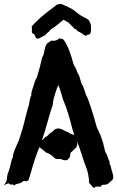

<svg xmlns="http://www.w3.org/2000/svg" viewBox="-30 -938 598 980"><path d="M14.6 -2.9C15.6 2 20.5 3.9 29.3 3.9C36.1 3.9 37.1 2 42 8.8C56.6 -3.9 67.4 2 81.1 -7.8C85 -10.7 88.9 -12.7 92.8 -15.6L99.6 -12.7C106.4 -12.7 110.4 -16.6 115.2 -17.6C127 -51.8 133.8 -82 148.4 -126C156.2 -144.5 160.2 -162.1 170.9 -186.5C182.6 -179.7 193.4 -168.9 204.1 -160.2C216.8 -155.3 231.4 -148.4 242.2 -137.7C245.1 -134.8 246.1 -132.8 250 -129.9C254.9 -127 259.8 -126 264.6 -126C269.5 -126 275.4 -127 280.3 -126C289.1 -124 289.1 -119.1 311.5 -120.1C320.3 -127.9 330.1 -133.8 329.1 -157.2C335 -163.1 341.8 -168.9 349.6 -175.8C349.6 -178.7 357.4 -181.6 359.4 -185.5C365.2 -197.3 366.2 -207 363.3 -217.8C368.2 -205.1 372.1 -194.3 377 -179.7C388.7 -145.5 397.5 -114.3 411.1 -80.1C418 -63.5 424.8 -28.3 424.8 -5.9C431.6 4.9 440.4 11.7 449.2 22.5C454.1 15.6 459 14.6 463.9 14.6C467.8 14.6 469.7 13.7 485.4 14.6C486.3 11.7 487.3 3.9 502.9 4.9C517.6 4.9 522.5 0 532.2 -9.8C541 -18.6 547.9 -18.6 547.9 -34.2C547.9 -52.7 539.1 -65.4 534.2 -92.8C531.2 -97.7 528.3 -98.6 529.3 -113.3C522.5 -124 522.5 -131.8 517.6 -142.6C514.6 -153.3 507.8 -159.2 505.9 -168C502.9 -182.6 500 -194.3 496.1 -209C492.2 -223.6 485.4 -239.3 480.5 -253.9C473.6 -266.6 464.8 -285.2 461.9 -295.9C455.1 -322.3 422.9 -434.6 408.2 -455.1C405.3 -470.7 397.5 -483.4 394.5 -498C378.9 -513.7 381.8 -545.9 366.2 -564.5C362.3 -576.2 358.4 -587.9 351.6 -598.6C348.6 -603.5 345.7 -608.4 344.7 -612.3C335 -650.4 316.4 -710 292 -738.3C285.2 -738.3 280.3 -741.2 273.4 -742.2C262.7 -734.4 254.9 -727.5 231.4 -730.5C223.6 -723.6 210.9 -718.8 206.1 -710C199.2 -698.2 196.3 -673.8 192.4 -659.2C189.5 -652.3 186.5 -649.4 184.6 -642.6C181.6 -631.8 180.7 -624 177.7 -613.3C177.7 -608.4 158.2 -543 158.2 -543C147.5 -527.3 146.5 -514.6 140.6 -498C137.7 -489.3 127.9 -465.8 129.9 -451.2C119.1 -432.6 122.1 -411.1 114.3 -392.6C111.3 -385.7 110.4 -377.9 108.4 -371.1C97.7 -334 90.8 -295.9 78.1 -258.8C74.2 -247.1 71.3 -234.4 66.4 -221.7C63.5 -213.9 58.6 -206.1 55.7 -198.2C47.9 -177.7 36.1 -159.2 36.1 -136.7C25.4 -118.2 24.4 -89.8 16.6 -71.3C13.7 -64.5 13.7 -59.6 10.7 -54.7C0 -23.4 13.7 -25.4 -9.8 7.8C-4.9 4.9 9.8 -2 14.6 -2.9ZM133.8 -769.5C140.6 -766.6 144.5 -762.7 148.4 -757.8C149.4 -748 154.3 -742.2 162.1 -740.2C176.8 -743.2 185.5 -752.9 200.2 -757.8C205.1 -762.7 211.9 -772.5 218.8 -775.4C222.7 -782.2 228.5 -785.2 232.4 -790C252 -800.8 275.4 -822.3 293.9 -836.9C302.7 -834 310.5 -826.2 319.3 -823.2C330.1 -812.5 339.8 -801.8 351.6 -790C362.3 -790 361.3 -782.2 368.2 -777.3C383.8 -773.4 392.6 -761.7 407.2 -754.9C414.1 -758.8 419.9 -762.7 427.7 -762.7C434.6 -769.5 434.6 -785.2 434.6 -793C434.6 -818.4 432.6 -816.4 422.9 -835.9C407.2 -847.7 388.7 -853.5 373 -865.2C358.4 -876 343.8 -890.6 327.1 -897.5C315.4 -904.3 297.9 -911.1 282.2 -918C275.4 -917 267.6 -917 260.7 -914.1C226.6 -887.7 191.4 -864.3 150.4 -823.2C143.6 -816.4 138.7 -810.5 131.8 -803.7C134.8 -798.8 130.9 -778.3 133.8 -769.5ZM231.4 -378.9C234.4 -386.7 236.3 -393.6 239.3 -402.3C240.2 -405.3 240.2 -410.2 240.2 -416C245.1 -442.4 256.8 -480.5 267.6 -503.9C278.3 -480.5 283.2 -456.1 292 -429.7C302.7 -403.3 313.5 -375 321.3 -346.7C332 -314.5 336.9 -280.3 349.6 -248C341.8 -252.9 323.2 -254.9 320.3 -262.7C299.8 -266.6 289.1 -282.2 266.6 -282.2C252 -282.2 247.1 -275.4 237.3 -265.6C233.4 -261.7 227.5 -260.7 223.6 -256.8C219.7 -252.9 216.8 -249 213.9 -246.1C206.1 -238.3 199.2 -242.2 188.5 -223.6H184.6C203.1 -275.4 214.8 -328.1 231.4 -378.9Z"/></svg>

Font: Caesar Dressing Cyrillic
Style: Regular
Weight: 400
Designer: Dathan Boardman
Foundry: Open Window
Version: Version 1.00;July 2, 2020;FontCreator 13.0.0.2642 64-bit